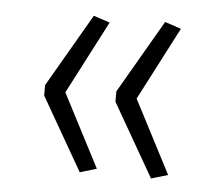

<svg xmlns="http://www.w3.org/2000/svg" viewBox="-36 -480 473 424"><g transform="rotate(5 200.5 -268.5)"><path d="M155 -95 62 -257V-280L156 -442L192 -430L108 -268L192 -106ZM313 -95 220 -257V-280L314 -442L350 -430L266 -268L350 -106Z"/></g></svg>

Font: Nunito Sans 10pt ExtraLight
Style: Regular
Weight: 250
Designer: Vernon Adams
Foundry: Vernon Adams
Version: Version 3.101;gftools[0.9.27]